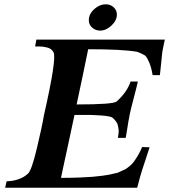

<svg xmlns="http://www.w3.org/2000/svg" viewBox="-20 -877 798 897"><path d="M750 -692Q745 -669 741.5 -651.5Q738 -634 737 -623Q736 -612 733 -582.5Q730 -553 727 -526H693Q687 -563 677 -585.5Q667 -608 661.5 -614Q656 -620 639 -627.5Q622 -635 621 -635Q552 -647 392 -647Q367 -524 338 -389Q510 -389 525 -403Q574 -447 590 -496H624Q625 -496 593 -373Q586 -345 580 -310Q574 -275 571 -254.5Q568 -234 567 -233H531Q531 -234 533 -248Q535 -262 534.5 -267.5Q534 -273 532 -285.5Q530 -298 523.5 -307.5Q517 -317 506 -327Q498 -334 453.5 -337.5Q409 -341 368 -340H328Q315 -277 298.5 -202Q282 -127 273.5 -87Q265 -47 265 -46Q310 -46 349 -47.5Q388 -49 412 -51Q436 -53 458.5 -56Q481 -59 490.5 -61Q500 -63 514 -66.5Q528 -70 530 -70Q531 -71 545 -77Q559 -83 564 -85.5Q569 -88 582 -98Q595 -108 603 -118.5Q611 -129 622.5 -147.5Q634 -166 644 -190L679 -189Q670 -161 659.5 -129.5Q649 -98 644 -82.5Q639 -67 633 -45.5Q627 -24 621 0H4L11 -30Q74 -32 111 -66Q128 -82 152.5 -185Q177 -288 185 -337Q246 -605 230 -633Q225 -642 217.5 -647.5Q210 -653 198.5 -655.5Q187 -658 180.5 -659Q174 -660 160 -660Q146 -660 144 -660L150 -692ZM526 -807Q525 -780 500 -757Q475 -734 448 -734Q426 -734 410 -748.5Q394 -763 395 -785Q396 -813 421 -835Q446 -857 474 -857Q496 -857 511.5 -842.5Q527 -828 526 -807Z"/></svg>

Font: GFS Artemisia
Style: Bold Italic
Weight: 700
Italic angle: -12°
Designer: Designed by Takis Katsoulidis and George D. Matthiopoulos.
Foundry: Designed by Takis Katsoulidis and George D. Matthiopoulos.
Version: Version 1.0